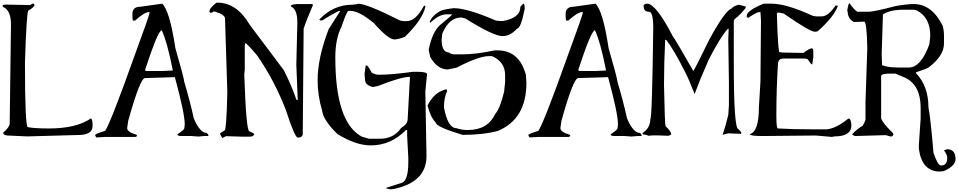

<svg xmlns="http://www.w3.org/2000/svg" viewBox="-24 -1027 7296 1462"><path d="M221.7 -999 205.1 -988.3 16.6 -992.2 -3.9 -988.3V-981.4Q3.9 -967.8 12.7 -967.8Q59.6 -934.6 59.6 -840.8L49.8 -85.9Q49.8 -60.5 0 -16.6Q0 2 33.2 4.9L182.6 11.7L571.3 1Q680.7 1 680.7 -66.4V-80.1Q680.7 -109.4 670.9 -125H668Q556.6 -48.8 347.7 -48.8Q242.2 -48.8 188.5 -58.6Q166 -58.6 166 -551.8Q178.7 -946.3 192.4 -946.3Q230.5 -968.8 238.3 -985.4V-992.2L232.4 -999Z M1043.9 -975.6Q984.4 -975.6 984.4 -920.9V-893.6L988.3 -870.1H1003.9Q1077.1 -934.6 1107.4 -934.6H1116.2Q1116.2 -917 1000 -601.6Q822.3 -102.5 777.3 -31.2Q710.9 -10.7 701.2 -1V5.9L709 19.5L777.3 15.6H1007.8L1020.5 8.8L1015.6 -1Q944.3 -21.5 944.3 -51.8L952.1 -106.4Q1043 -432.6 1080.1 -432.6L1307.6 -439.5Q1382.8 -163.1 1382.8 -79.1L1378.9 -47.9Q1378.9 -40 1327.1 -3.9V-1Q1330.1 8.8 1359.4 8.8H1434.6L1486.3 12.7L1530.3 8.8H1562.5V-1L1550.8 -14.6Q1498 -14.6 1451.2 -127Q1424.8 -250 1378.9 -404.3Q1378.9 -425.8 1311.5 -660.2Q1267.6 -948.2 1210.9 -999ZM1080.1 -493.2Q1171.9 -775.4 1204.1 -795.9H1208Q1248 -711.9 1291 -496.1V-490.2L1210.9 -486.3H1087.9Z M1625 -1006.8Q1570.3 -965.8 1570.3 -937.5L1577.1 -929.7H1580.1Q1591.8 -929.7 1604.5 -940.4H1607.4Q1689.5 -916 1689.5 -885.7L1707 -324.2Q1700.2 -34.2 1686.5 -34.2L1652.3 -12.7V-4.9L1668.9 24.4L1697.3 9.8L1819.3 13.7H1877.9Q1904.3 13.7 1912.1 -4.9Q1912.1 -11.7 1875 -27.3Q1850.6 -27.3 1835.9 -460L1839.8 -496.1V-680.7L1843.8 -698.2Q1855.5 -698.2 1932.6 -606.4Q2068.4 -411.1 2154.3 -184.6Q2220.7 20.5 2243.2 20.5H2250Q2272.5 20.5 2281.2 -1L2288.1 -808.6Q2304.7 -862.3 2359.4 -989.3L2352.5 -996.1H2236.3Q2191.4 -993.2 2191.4 -981.4V-977.5Q2240.2 -957 2240.2 -856.4L2232.4 -533.2L2243.2 -265.6H2236.3L2232.4 -269.5Q2194.3 -380.9 2136.7 -493.2L1877.9 -837.9Q1779.3 -1006.8 1631.8 -1006.8Z M2659.2 -991.2Q2513.7 -991.2 2407.2 -877.9L2416 -871.1H2428.7Q2547.9 -944.3 2563.5 -944.3H2567.4L2478.5 -804.7Q2394.5 -586.9 2394.5 -414.1Q2394.5 -301.8 2428.7 -185.5Q2437.5 -111.3 2545.9 -5.9Q2685.5 80.1 2798.8 80.1Q2953.1 80.1 3067.4 -37.1H3076.2V5.9L3085 172.9V209Q3085 343.8 3038.1 364.3L2916 403.3V407.2L2950.2 415L2979.5 411.1Q3223.6 357.4 3223.6 162.1L3214.8 -329.1L3227.5 -461.9Q3227.5 -479.5 3156.2 -480.5H3122.1Q2960 -458 2866.2 -458H2857.4Q2835 -458 2806.6 -473.6Q2778.3 -527.3 2768.6 -528.3H2760.7L2752 -464.8L2755.9 -418.9Q2755.9 -378.9 2815.4 -364.3L2853.5 -372.1Q3029.3 -441.4 3092.8 -441.4H3097.7L3080.1 -119.1Q3080.1 -82 3030.3 -52.7Q2974.6 29.3 2870.1 29.3H2786.1L2731.4 13.7Q2529.3 -93.8 2529.3 -589.8Q2529.3 -732.4 2576.2 -823.2Q2617.2 -944.3 2629.9 -944.3H2642.6Q2710.9 -944.3 2823.2 -850.6Q2932.6 -726.6 2979.5 -726.6Q3005.9 -726.6 3058.6 -746.1Q3194.3 -877.9 3214.8 -975.6V-983.4H3206.1L3202.1 -979.5Q3141.6 -866.2 3072.3 -866.2H3045.9L3021.5 -871.1Q2768.6 -999 2702.1 -999Q2702.1 -994.1 2659.2 -991.2Z M3938.5 -975.6Q3938.5 -890.6 3805.7 -867.2H3785.2L3752 -870.1Q3536.1 -964.8 3430.7 -964.8Q3356.4 -956.1 3331.1 -944.3Q3266.6 -909.2 3248 -860.4V-856.4H3255.9Q3320.3 -918 3377 -918H3418.9Q3418.9 -911.1 3323.2 -833Q3266.6 -779.3 3240.2 -647.5L3252 -592.8Q3306.6 -498 3385.7 -498L3452.1 -511.7Q3622.1 -599.6 3697.3 -599.6H3722.7Q3822.3 -555.7 3822.3 -454.1V-403.3L3814.5 -328.1Q3783.2 -200.2 3747.1 -159.2Q3689.5 -37.1 3539.1 -37.1H3531.2Q3491.2 -37.1 3452.1 -50.8Q3385.7 -50.8 3356.4 -210Q3356.4 -280.3 3380.9 -335Q3380.9 -345.7 3373 -345.7H3365.2L3338.9 -335Q3275.4 -309.6 3231.4 -223.6Q3254.9 -131.8 3293.9 -94.7Q3293.9 -61.5 3498 0Q3655.3 0 3767.6 -30.3Q3984.4 -121.1 3984.4 -396.5L3980.5 -457Q3929.7 -643.6 3763.7 -643.6H3743.2Q3600.6 -613.3 3502 -613.3H3430.7Q3397.5 -619.1 3397.5 -627Q3338.9 -627 3338.9 -724.6L3343.8 -771.5Q3396.5 -893.6 3485.4 -893.6H3489.3L3518.6 -886.7Q3734.4 -752 3801.8 -752Q3863.3 -752 3913.1 -809.6Q3942.4 -809.6 3971.7 -961.9Q3971.7 -999 3960 -999Z M4342.8 -975.6Q4283.2 -975.6 4283.2 -920.9V-893.6L4287.1 -870.1H4302.7Q4376 -934.6 4406.2 -934.6H4415Q4415 -917 4298.8 -601.6Q4121.1 -102.5 4076.2 -31.2Q4009.8 -10.7 4000 -1V5.9L4007.8 19.5L4076.2 15.6H4306.6L4319.3 8.8L4314.5 -1Q4243.2 -21.5 4243.2 -51.8L4251 -106.4Q4341.8 -432.6 4378.9 -432.6L4606.4 -439.5Q4681.6 -163.1 4681.6 -79.1L4677.7 -47.9Q4677.7 -40 4626 -3.9V-1Q4628.9 8.8 4658.2 8.8H4733.4L4785.2 12.7L4829.1 8.8H4861.3V-1L4849.6 -14.6Q4796.9 -14.6 4750 -127Q4723.6 -250 4677.7 -404.3Q4677.7 -425.8 4610.4 -660.2Q4566.4 -948.2 4509.8 -999ZM4378.9 -493.2Q4470.7 -775.4 4502.9 -795.9H4506.8Q4546.9 -711.9 4589.8 -496.1V-490.2L4509.8 -486.3H4386.7Z M4876 -977.5H4877.9Q4877.9 -937.5 4918 -937.5Q4950.2 -937.5 4950.2 -815.4Q4941.4 -119.1 4927.7 -119.1Q4927.7 -52.7 4869.1 -14.6V-7.8L4872.1 -3.9Q4906.2 0 4911.1 6.8L4948.2 3.9H4983.4L5066.4 6.8Q5087.9 0 5087.9 -7.8Q5079.1 -34.2 5044.9 -65.4Q5038.1 -65.4 5032.2 -376V-393.6Q5032.2 -540 5041 -724.6L5050.8 -721.7Q5108.4 -645.5 5192.4 -479.5Q5222.7 -421.9 5263.7 -314.5H5266.6Q5285.2 -365.2 5310.5 -427.7Q5338.9 -496.1 5373 -573.2Q5457 -738.3 5517.6 -807.6H5524.4L5521.5 -724.6L5526.4 -408.2V-224.6L5521.5 -152.3Q5502 -69.3 5479.5 -3.9V-1L5521.5 -11.7L5617.2 -7.8L5622.1 -14.6Q5622.1 -20.5 5598.6 -43.9Q5563.5 -43.9 5563.5 -548.8V-869.1L5568.4 -879.9Q5614.3 -916 5654.3 -966.8V-977.5L5602.5 -991.2Q5562.5 -981.4 5546.9 -962.9Q5494.1 -942.4 5375 -721.7Q5263.7 -492.2 5254.9 -487.3Q5118.2 -727.5 5099.6 -750Q4970.7 -999 4903.3 -999Q4876 -999 4876 -977.5Z M5791 -999Q5662.1 -946.3 5662.1 -906.2V-895.5L5673.8 -891.6Q5739.3 -934.6 5754.9 -934.6H5766.6L5770.5 -874L5766.6 -409.2L5754.9 -212.9Q5754.9 -23.4 5685.5 -5.9Q5685.5 8.8 5783.2 8.8L6189.5 4.9L6310.5 15.6L6330.1 11.7Q6459 11.7 6459 -73.2Q6456.1 -124 6438.5 -124H6435.5Q6342.8 -48.8 6270.5 -42H6185.5Q6097.7 -42 6020.5 -43.9Q5953.1 -45.9 5899.4 -48.8Q5887.7 -48.8 5887.7 -141.6V-163.1Q5887.7 -336.9 5899.4 -534.2Q5899.4 -581.1 5940.4 -581.1H6108.4L6125 -577.1L6153.3 -538.1H6161.1L6168.9 -588.9V-638.7Q6168.9 -656.2 6157.2 -659.2Q6141.6 -659.2 6092.8 -624L5931.6 -627L5911.1 -630.9Q5900.4 -630.9 5891.6 -917V-923.8L5899.4 -931.6H5908.2L5943.4 -923.8Q6143.6 -785.2 6180.7 -785.2L6201.2 -788.1Q6323.2 -895.5 6354.5 -977.5V-984.4H6337.9Q6282.2 -902.3 6233.4 -902.3H6189.5L6165 -906.2Q5964.8 -999 5850.6 -999Z M6426.8 -941.4H6430.7Q6430.7 -883.8 6478.5 -859.4L6556.6 -862.3Q6576.2 -862.3 6580.1 -660.2L6566.4 -250V-117.2Q6566.4 -107.4 6545.9 -70.3Q6502.9 -45.9 6464.8 -4.9Q6464.8 1 6486.3 8.8L6719.7 2L6758.8 12.7Q6775.4 12.7 6779.3 -4.9H6776.4V-12.7Q6694.3 -91.8 6685.5 -127V-448.2Q6685.5 -466.8 6758.8 -466.8H6793.9L6846.7 -444.3Q6986.3 -394.5 6986.3 -204.1V-124L6972.7 77.1V106.4Q6996.1 279.3 7132.8 279.3L7164.1 275.4Q7252 235.4 7252 185.5Q7252 109.4 7188.5 109.4L7164.1 117.2Q7188.5 153.3 7188.5 168V178.7Q7188.5 223.6 7154.3 232.4H7140.6Q7116.2 232.4 7084 135.7Q7060.5 -141.6 7045.9 -207Q7045.9 -371.1 6951.2 -469.7V-476.6Q7023.4 -500 7045.9 -512.7Q7164.1 -600.6 7164.1 -696.3V-753.9Q7164.1 -794.9 7154.3 -830.1Q7072.3 -996.1 6933.6 -996.1Q6882.8 -996.1 6797.9 -981.4Q6629.9 -937.5 6590.8 -937.5H6503.9Q6476.6 -956.1 6444.3 -1002.9Q6435.5 -1002.9 6426.8 -941.4ZM6699.2 -917Q6752.9 -953.1 6857.4 -953.1H6933.6L6955.1 -948.2Q7059.6 -896.5 7059.6 -753.9L7052.7 -689.5Q6988.3 -512.7 6895.5 -512.7H6825.2Q6731.4 -512.7 6692.4 -531.2L6689.5 -614.3Z"/></svg>

Font: Elementary Gothic 
Style: Regular
Weight: 400
Designer: Bill Roach / W.K. Roach
Version: Version 1.00 April 18, 2012, initial release